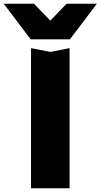

<svg xmlns="http://www.w3.org/2000/svg" viewBox="-109 -836 535 1021"><path d="M56 -580 159 -560 261 -580V165H56ZM263 -627H54L-89 -816H72L206 -677H111L245 -816H406Z"/></svg>

Font: Unbounded
Style: Bold
Weight: 700
Designer: Luke Prowse, Jean-Baptiste Morizot, Fátima Lázaro, Florian Runge
Foundry: NaN
Version: Version 1.700